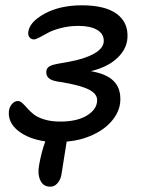

<svg xmlns="http://www.w3.org/2000/svg" viewBox="-20 -537 540 720"><path d="M168.9 163.1Q141.6 163.1 130.9 138.7Q120.1 114.3 127 80.1Q135.7 31.7 149.9 -6.8Q86.4 -16.1 48.3 -46.4Q10.3 -76.7 13.2 -118.2Q14.2 -133.8 24.2 -146Q34.2 -158.2 46.9 -158.2Q55.7 -158.2 64.2 -150.1Q72.8 -142.1 82.5 -130.9Q92.3 -119.6 106.2 -108.4Q120.1 -97.2 146 -89.1Q171.9 -81.1 206.1 -81.1Q270 -81.1 307.1 -104.5Q344.2 -127.9 344.2 -161.1Q344.7 -185.5 312.7 -201.4Q280.8 -217.3 210.9 -229Q175.8 -232.9 164.1 -242.9Q152.3 -252.9 153.8 -269Q154.3 -285.2 174.8 -292.5Q187.5 -296.9 237.8 -305.2Q297.9 -315.9 333.3 -336.2Q368.7 -356.4 369.1 -382.8Q369.6 -410.2 344.2 -425Q318.8 -439.9 273.9 -439.9Q239.3 -439.9 208.7 -431.9Q178.2 -423.8 161.1 -414.6Q144 -405.3 129.2 -397.2Q114.3 -389.2 107.9 -389.2Q97.2 -389.2 91.1 -396.5Q85 -403.8 85.9 -415Q88.9 -453.6 146.7 -485.4Q204.6 -517.1 287.1 -517.1Q373.5 -517.1 417.2 -485.4Q460.9 -453.6 458 -397Q456.5 -355 421.1 -320.6Q385.7 -286.1 320.8 -270Q378.9 -260.3 406 -233.4Q433.1 -206.5 431.2 -160.2Q429.7 -121.1 402.3 -87.2Q375 -53.2 329.6 -32Q284.2 -10.7 230 -5.9Q228 5.4 210 120.1Q206.1 138.7 194.8 150.9Q183.6 163.1 168.9 163.1Z"/></svg>

Font: Shantell Sans Bouncy
Style: Italic
Weight: 400
Italic angle: -11.31°
Designer: Stephen Nixon, Anya Danilova, Shantell Martin
Foundry: Arrow Type
Version: Version 1.006;[9816181b4]